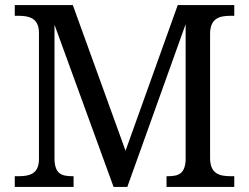

<svg xmlns="http://www.w3.org/2000/svg" viewBox="-20 -734 978 754"><path d="M38 0H269V-42H266C221 -42 194 -51 194 -114V-637L426 0H480L709 -639V-105C706 -50 680 -42 637 -42H634V0H900V-42H887C842 -42 805 -51 805 -114V-600C805 -663 842 -672 887 -672H900V-714H678L473 -142L266 -714H38V-672H51C95 -672 133 -663 133 -604V-109C133 -50 95 -42 51 -42H38Z"/></svg>

Font: Noto Serif Devanagari
Style: Regular
Weight: 400
Designer: Universal Thirst, Indian Type Foundry and the Monotype Design Team
Foundry: Monotype Imaging Inc.
Version: Version 2.004